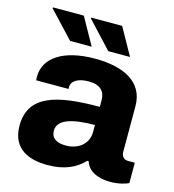

<svg xmlns="http://www.w3.org/2000/svg" viewBox="-109 -816 834 919"><g transform="rotate(15 308.0 -356.0)"><path d="M350 -590H458L383 -724H230L229 -720ZM161 -590H268L193 -724H41L39 -720ZM209 12C295 12 350 -16 389 -57H396C408 -15 453 12 520 12C564 12 596 1 611 -6V-107H577C557 -107 544 -121 544 -144V-369C544 -488 443 -539 299 -539C143 -539 52 -478 52 -384C52 -377 52 -372 53 -366H213V-375C213 -406 245 -426 298 -426C355 -426 380 -399 380 -355V-322C166 -322 32 -287 32 -136C32 -18 122 12 209 12ZM270 -101C227 -101 197 -116 197 -156C197 -209 265 -232 380 -232V-197C380 -140 334 -101 270 -101Z"/></g></svg>

Font: Archivo ExtraBold
Style: Regular
Weight: 800
Designer: Hector Gatti
Foundry: Omnibus-Type
Version: Version 2.001